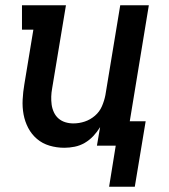

<svg xmlns="http://www.w3.org/2000/svg" viewBox="-20 -550 640 725"><path d="M392 155 417 0H346L358 -70Q347 -52 332.5 -36.5Q318 -21 300 -10.5Q282 0 262 4Q242 8 223 8Q194 8 167 0Q140 -8 119.5 -25.5Q99 -43 86.5 -67Q74 -91 69 -118Q64 -145 65.5 -174Q67 -203 72 -232L106 -438H63V-530H229L177 -217Q174 -201 173.5 -185.5Q173 -170 175 -155Q177 -140 183.5 -126Q190 -112 201 -102.5Q212 -93 226.5 -88.5Q241 -84 257 -84Q279 -84 300 -91Q321 -98 338.5 -113Q356 -128 365 -149Q374 -170 378 -191L434 -530H542L470 -92H530L489 155Z"/></svg>

Font: Iosevka Curly Slab SmBdEx
Style: Italic
Weight: 600
Width: 7
Italic angle: -9°
Monospace: yes
Designer: Belleve Invis
Foundry: Belleve Invis
Version: Version 11.1.0; ttfautohint (v1.8.3)